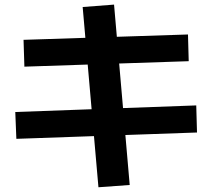

<svg xmlns="http://www.w3.org/2000/svg" viewBox="-20 -763 904 818"><path d="M332.2 -733.1 465.9 -743.4 532.6 25.1 399.4 34.8ZM45.1 -285.8 816.1 -313.9 819.3 -198.5 49.7 -171.5ZM80.3 -593.3 780.9 -616.1 784 -502.3 83.9 -479Z"/></svg>

Font: Pretendard GOV Variable
Style: Regular
Weight: 400
Designer: Base glyphs from Inter by Rasmus Andersson; Hangul glyphs from Noto Sans CJK(Source Han Sans) by Jang Soo-young and Kang
Foundry: Kil Hyung-jin
Version: Version 1.307;Glyphs 3.2 (3192)